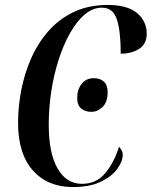

<svg xmlns="http://www.w3.org/2000/svg" viewBox="-20 -746 613 776"><path d="M274 10Q173 10 113 -57Q53 -124 53 -250Q53 -313 65.5 -379.5Q78 -446 105 -508Q132 -570 174.5 -619Q217 -668 277 -697Q337 -726 416 -726Q494 -726 533.5 -693.5Q573 -661 573 -609Q573 -569 543 -549Q513 -529 468 -529Q468 -619 452.5 -667Q437 -715 392 -715Q355 -715 322.5 -687.5Q290 -660 263 -612Q236 -564 216.5 -503Q197 -442 187 -375Q177 -308 177 -243Q177 -126 213 -64.5Q249 -3 311 -3Q370 -3 406 -47Q442 -91 461 -153Q467 -146 471.5 -138.5Q476 -131 476 -120Q476 -94 454 -63.5Q432 -33 387.5 -11.5Q343 10 274 10ZM349 -294Q324 -294 308 -307.5Q292 -321 292 -350Q292 -384 310 -407Q328 -430 359 -430Q385 -430 400 -416Q415 -402 415 -374Q415 -333 394.5 -313.5Q374 -294 349 -294Z"/></svg>

Font: Noto Serif Display ExtraCondensed SemiBold
Style: Italic
Weight: 600
Width: 2
Italic angle: -12°
Designer: Monotype Design Team
Foundry: Monotype Imaging Inc.
Version: Version 2.009